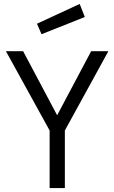

<svg xmlns="http://www.w3.org/2000/svg" viewBox="-20 -951 578 971"><path d="M308 0H231V-291L10 -692H97L269 -368L441 -692H528L308 -291ZM167 -831 383 -931 409 -865 190 -778Z"/></svg>

Font: Titillium Web[RUS by Daymarius]
Style: Regular
Weight: 400
Designer: Cyrillization by Daymarius
Foundry: Cyrillization by Daymarius
Version: Version 1.002 September 11, 2018